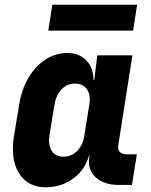

<svg xmlns="http://www.w3.org/2000/svg" viewBox="-20 -785 640 815"><path d="M174 10Q123 10 89 -17.5Q55 -45 42 -93.5Q29 -142 39 -205L62 -345Q73 -409 102 -457Q131 -505 173.5 -532.5Q216 -560 265 -560Q316 -560 346 -529Q376 -498 377 -445H380L393 -550H542L482 -168Q479 -151 488.5 -140.5Q498 -130 515 -130H561L540 0H485Q421 0 386 -32.5Q351 -65 359 -117L360 -125H358Q341 -64 290.5 -27Q240 10 174 10ZM249 -120Q284 -120 308 -144.5Q332 -169 338 -210L359 -340Q366 -381 349.5 -405.5Q333 -430 298 -430Q264 -430 241 -405.5Q218 -381 211 -340L190 -210Q184 -169 199.5 -144.5Q215 -120 249 -120ZM185 -655 202 -765H562L545 -655Z"/></svg>

Font: JetBrains Mono ExtraBold
Style: Italic
Weight: 800
Italic angle: -9°
Monospace: yes
Designer: Philipp Nurullin, Konstantin Bulenkov
Foundry: JetBrains
Version: Version 2.305; ttfautohint (v1.8.4.7-5d5b)